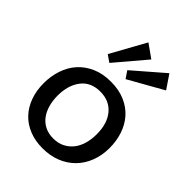

<svg xmlns="http://www.w3.org/2000/svg" viewBox="-212 -825 938 938"><g transform="rotate(45 257.5 -356.0)"><path d="M301 -516 276 -553 432 -688 480 -617ZM189 -516 153 -541 253 -722 322 -673ZM484 -223Q484 -172 467.5 -129Q451 -86 420.5 -55Q390 -24 347.5 -7Q305 10 253 10Q202 10 161 -6.5Q120 -23 91.5 -53Q63 -83 47.5 -125.5Q32 -168 32 -219Q32 -268 46.5 -311.5Q61 -355 89.5 -387Q118 -419 160.5 -438Q203 -457 259 -457Q315 -457 357.5 -438.5Q400 -420 428 -388Q456 -356 470 -313.5Q484 -271 484 -223ZM392 -226Q392 -300 356 -343Q320 -386 257 -386Q192 -386 157.5 -341Q123 -296 123 -224Q123 -190 131.5 -160Q140 -130 156.5 -108Q173 -86 198 -73.5Q223 -61 256 -61Q289 -61 314 -73.5Q339 -86 356.5 -107.5Q374 -129 383 -159.5Q392 -190 392 -226Z"/></g></svg>

Font: Zilla Slab Medium
Style: Regular
Weight: 500
Designer: Typotheque.com
Foundry: Typotheque type foundry
Version: Version 1.1; 2017